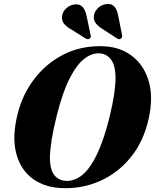

<svg xmlns="http://www.w3.org/2000/svg" viewBox="-20 -948 790 979"><path d="M494.5 -712.5Q586.5 -712 650 -665Q713.5 -618 738 -535Q762.5 -452 738 -342.5Q712 -226.5 647.5 -147Q583 -67.5 494.5 -27.2Q406 13 308 11.5Q212 10.5 148.2 -35.5Q84.5 -81.5 62.5 -166.8Q40.5 -252 70.5 -369.5Q95.5 -468 155.2 -546Q215 -624 301.5 -668.8Q388 -713.5 494.5 -712.5ZM320 -25.5Q347 -25 375.5 -39.5Q404 -54 432.2 -90.2Q460.5 -126.5 487.5 -190.5Q514.5 -254.5 539 -353Q554.5 -417.5 561.8 -466Q569 -514.5 569 -549.5Q569 -615.5 545.5 -645.2Q522 -675 486 -676Q448.5 -678 410 -648.5Q371.5 -619 335.5 -549Q299.5 -479 269.5 -359Q251.5 -286.5 243.2 -234.5Q235 -182.5 234.5 -146.5Q234.5 -81.5 257.8 -54Q281 -26.5 320 -25.5ZM583 -866.5 602.5 -769Q604.5 -756.5 596.5 -751.5Q587.5 -745 577.5 -751.5L500.5 -801.5Q478.5 -815 466.8 -831.8Q455 -848.5 459.5 -873Q464.5 -894 483.5 -910.2Q502.5 -926.5 527 -927.5Q552 -929 565 -912.5Q578 -896 583 -866.5ZM421.5 -866.5 442 -769.5Q443.5 -764.5 443 -760Q442.5 -755.5 437.5 -751.5Q429 -745 418 -751L340 -800Q317.5 -812.5 305.2 -829Q293 -845.5 297 -870Q301 -891 319.8 -907.2Q338.5 -923.5 362.5 -925.5Q388 -928 401.8 -911.8Q415.5 -895.5 421.5 -866.5Z"/></svg>

Font: Fraunces 72pt
Style: Bold Italic
Weight: 700
Italic angle: -16°
Version: Version 1.000;[b76b70a41]